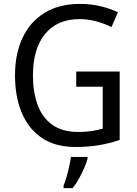

<svg xmlns="http://www.w3.org/2000/svg" viewBox="-20 -744 701 985"><path d="M371 -377H594V-26Q541 -8 486.5 1Q432 10 367 10Q264 10 195.5 -36Q127 -82 92 -164.5Q57 -247 57 -358Q57 -467 95.5 -549.5Q134 -632 208.5 -678Q283 -724 390 -724Q445 -724 494 -712.5Q543 -701 585 -681L552 -605Q516 -623 474 -634.5Q432 -646 388 -646Q274 -646 211.5 -570Q149 -494 149 -357Q149 -273 172.5 -207.5Q196 -142 247.5 -104.5Q299 -67 383 -67Q423 -67 452.5 -72Q482 -77 507 -84V-299H371ZM429 70Q424 91 412 118Q400 145 385 172.5Q370 200 353 221H306V209Q313 192 321 165Q329 138 335 110Q341 82 344 61H429Z"/></svg>

Font: Noto Sans Khmer SemiCondensed
Style: Regular
Weight: 400
Width: 4
Designer: Danh Hong and the Monotype Design Team
Foundry: Monotype Imaging Inc.
Version: Version 2.004; ttfautohint (v1.8.4.7-5d5b)